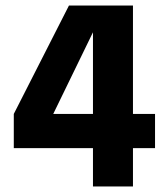

<svg xmlns="http://www.w3.org/2000/svg" viewBox="-20 -676 602 696"><path d="M173 -263H317V-559ZM462 0H317V-139H30V-263L230 -656H462V-263H542V-139H462Z"/></svg>

Font: Hind Guntur
Style: Bold
Weight: 700
Designer: Manushi Parikh, Hitesh Malaviya
Foundry: Indian Type Foundry
Version: Version 1.002;PS 1.0;hotconv 1.0.86;makeotf.lib2.5.63406; tt